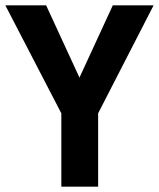

<svg xmlns="http://www.w3.org/2000/svg" viewBox="-20 -700 597 720"><path d="M348 -275V0H210V-275L0 -680H153L278 -409L403 -680H556Z"/></svg>

Font: TitilliumText
Style: ExtraBold
Weight: 800
Designer: Accademia di Belle Arti di Urbino and others
Foundry: Accademia di Belle Arti di Urbino and others.
Version: Version 60.001